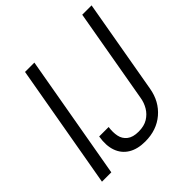

<svg xmlns="http://www.w3.org/2000/svg" viewBox="-185 -853 1018 1018"><g transform="rotate(-45 323.5 -344.0)"><path d="M25 0 148 -700H218L95 0ZM338 12Q281 12 243 -11Q205 -34 189.5 -77Q174 -120 184 -180H255Q250 -144 256 -115Q262 -86 285 -68Q308 -50 350 -50Q392 -50 419.5 -67Q447 -84 463 -111Q479 -138 484 -169L577 -700H647L554 -169Q540 -87 482 -37.5Q424 12 338 12Z"/></g></svg>

Font: DM Sans 28pt Light
Style: Italic
Weight: 300
Italic angle: -10°
Version: Version 4.004;gftools[0.9.30]